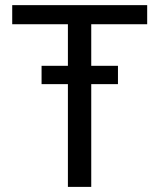

<svg xmlns="http://www.w3.org/2000/svg" viewBox="-20 -731 624 751"><path d="M555.7 -636.2H336.9V-473.6H441.4V-401.9H336.9V0H245.6V-401.9H142.6V-473.6H245.6V-636.2H27.8V-710.9H555.7Z"/></svg>

Font: Robert Sans Medium
Style: Regular
Weight: 500
Designer: Christian Robertson (extended by Adam Twardoch)
Foundry: Google
Version: Version 12.135;April 2, 2019;FontCreator 11.5.0.2425 64-bit;